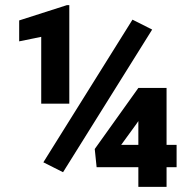

<svg xmlns="http://www.w3.org/2000/svg" viewBox="-20 -728 749 748"><path d="M250 -708V-324.2H140.6V-584.5L54.7 -566.9V-648.4L240.7 -708ZM572.8 -612.8 225.6 -57.1 148.9 -95.7 496.1 -651.4ZM668 -76.7H628.9V0H519V-76.7H356.4L349.1 -147.5L519 -385.3H628.9V-163.6H668ZM452.1 -163.6H519V-256.3L511.7 -245.6Z"/></svg>

Font: Mardoto Black
Style: Regular
Weight: 900
Designer: Christian Robertson, Vahan Hovhannisyan
Foundry: Google
Version: Version 1.000